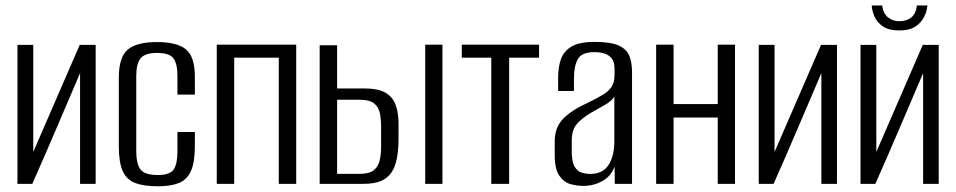

<svg xmlns="http://www.w3.org/2000/svg" viewBox="-20 -654 3401 683"><path d="M42.1 0V-494.3H98.3V-113.5L263.6 -494.3H320.3V0H264.8V-393.9Q222.5 -295 180.6 -196.9Q138.8 -98.9 94.9 0Z M542.2 8.7Q492.7 8.7 461.9 -2.6Q431.1 -14 416.9 -44.7Q402.7 -75.5 402.7 -134V-378Q402.7 -450.8 434.5 -477.6Q466.3 -504.4 538.6 -504.4Q610.2 -504.4 641.7 -478.2Q673.2 -452 673.2 -381.5V-317.5H611.2V-383.7Q611.2 -427.1 597.1 -446.4Q582.9 -465.7 538.6 -465.7Q495.3 -465.7 480 -446.4Q464.7 -427.1 464.7 -383.7V-117.7Q464.7 -70.1 480 -50.8Q495.3 -31.4 541.5 -31.4Q582.9 -31.4 597.1 -50Q611.2 -68.7 611.2 -117.7V-184.5H673.2V-134.2Q673.2 -76.9 659.3 -45.8Q645.4 -14.7 616.4 -3Q587.3 8.7 542.2 8.7Z M751.1 0V-495H1033.7V0H971.7V-448.8H813.1V0Z M1117.2 0V-492.9H1179.2V-339.3H1278.2Q1323.8 -339.3 1349.7 -325Q1375.5 -310.8 1386.6 -283Q1397.7 -255.2 1397.7 -213.8V-163.8Q1397.7 -121.8 1391.8 -90.7Q1386 -59.7 1372.1 -39.7Q1358.2 -19.7 1334.1 -9.8Q1309.9 0 1272.4 0ZM1179.2 -35.6H1259.6Q1293.2 -35.6 1309.2 -48.2Q1325.2 -60.8 1330.4 -82.7Q1335.7 -104.7 1335.7 -132.1V-202.4Q1335.7 -228.4 1331.5 -250.4Q1327.3 -272.5 1311.3 -285.8Q1295.4 -299.1 1259.6 -299.1H1179.2ZM1492.6 0V-495H1553.9V0Z M1727.6 0V-448.8H1622.7V-495H1897.6V-448.8H1791.2V0Z M2055.6 7.3Q2032.6 7.3 2009.2 0.9Q1985.8 -5.6 1969.6 -29.1Q1953.3 -52.6 1953.3 -102.5V-150.8Q1953.3 -201.2 1983.5 -231.7Q2013.6 -262.2 2066.9 -286.4Q2100.9 -302.8 2122.7 -315.7Q2144.4 -328.5 2155.3 -344.9Q2166.1 -361.4 2166.1 -387.8V-409.1Q2166.1 -433.5 2156.1 -446.1Q2146 -458.7 2129.7 -463.7Q2113.4 -468.6 2095 -468.6Q2050.1 -468.6 2035.9 -444.3Q2021.7 -420.1 2021.7 -372.3V-330.3H1965.5V-378Q1965.5 -415 1975.4 -443.5Q1985.3 -472 2013.3 -488.5Q2041.2 -505 2095 -505Q2152.3 -505 2180.7 -492.2Q2209.1 -479.3 2218.7 -455.2Q2228.3 -431.2 2228.3 -398.1V0H2167L2166.3 -61.8Q2154.2 -27.6 2123 -10.1Q2091.9 7.3 2055.6 7.3ZM2078.6 -35.3Q2124.1 -35.3 2144.7 -67Q2165.4 -98.6 2165.4 -152.1V-310.1Q2154.9 -294 2131.8 -280.9Q2108.8 -267.7 2085.3 -254.6Q2051.2 -234.8 2032.6 -213.6Q2013.9 -192.3 2013.9 -154.4V-115.5Q2013.9 -78.7 2023.8 -61.7Q2033.7 -44.6 2049 -40Q2064.2 -35.3 2078.6 -35.3Z M2314.1 0V-495H2376.1V-283.8H2533.2V-495H2594.6V0H2533.2V-235.9H2376.1V0Z M2679.1 0V-494.3H2735.3V-113.5L2900.6 -494.3H2957.3V0H2901.8V-393.9Q2859.5 -295 2817.6 -196.9Q2775.8 -98.9 2731.9 0Z M3041.1 0V-494.3H3097.3V-113.5L3262.6 -494.3H3319.3V0H3263.8V-393.9Q3221.5 -295 3179.6 -196.9Q3137.8 -98.9 3093.9 0ZM3179 -545.7Q3141 -545.7 3119.8 -560.7Q3098.7 -575.6 3090.2 -596.5Q3081.7 -617.3 3081 -634.5H3118.1Q3121.7 -606.5 3138.6 -592.5Q3155.5 -578.5 3179.3 -578.5Q3204.9 -578.5 3221.7 -592Q3238.4 -605.5 3241.6 -634.5H3279Q3277.6 -614.5 3267.4 -593.9Q3257.3 -573.3 3236.2 -559.5Q3215.1 -545.7 3179 -545.7Z"/></svg>

Font: Alumni Sans SC Thin
Style: Regular
Weight: 100
Designer: Robert E. Leuschke
Foundry: Robert E. Leuschke
Version: Version 1.018